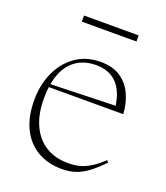

<svg xmlns="http://www.w3.org/2000/svg" viewBox="-120 -705 689 799"><g transform="rotate(20 224.5 -306.0)"><path d="M248 -464.5Q301 -464.5 335.5 -441.2Q370 -418 388 -379Q406 -340 409 -292H72V-305.5L379.5 -314.5L369 -297Q365 -345 348.5 -378Q332 -411 303.5 -428.2Q275 -445.5 235 -445.5Q183.5 -445.5 147.8 -421.5Q112 -397.5 94 -351.8Q76 -306 76 -241.5Q76 -172 98.5 -123Q121 -74 162.5 -48Q204 -22 262 -22Q289.5 -22 312.8 -28Q336 -34 360 -48.8Q384 -63.5 411.5 -89.5L418.5 -81Q386.5 -48 359.8 -28Q333 -8 306 1Q279 10 246 10Q183.5 10 137 -17.5Q90.5 -45 65.5 -96.8Q40.5 -148.5 40.5 -221.5Q40.5 -288 65.2 -343.2Q90 -398.5 136.5 -431.5Q183 -464.5 248 -464.5ZM115 -595V-622H357V-595Z"/></g></svg>

Font: Newsreader 36pt ExtraLight
Style: Regular
Weight: 250
Designer: Hugues Gentile
Foundry: Production Type
Version: Version 1.003